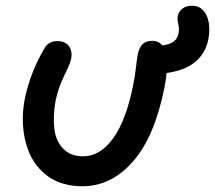

<svg xmlns="http://www.w3.org/2000/svg" viewBox="-20 -605 754 673"><path d="M268.1 47.9Q232.4 47.9 201.7 38.8Q170.9 29.8 148.2 13.2Q125.5 -3.4 107.9 -26.1Q90.3 -48.8 79.8 -76.2Q69.3 -103.5 64.2 -134.3Q59.1 -165 60.1 -197.5Q61 -230 67.9 -263.2Q86.9 -351.6 133.8 -432.1Q147.9 -460.9 181.2 -460.9Q208.5 -460.9 221.7 -443.1Q234.9 -425.3 229 -397Q226.6 -383.3 205.6 -340.8Q184.6 -298.3 174.8 -252Q165 -195.3 170.7 -152.1Q176.3 -108.9 202.4 -83Q228.5 -57.1 271 -57.1Q331.1 -57.1 376.7 -120.4Q422.4 -183.6 446.8 -307.1Q453.1 -336.9 456.5 -368.4Q460 -399.9 462.9 -414.1Q467.8 -438 479.5 -450Q491.2 -461.9 514.2 -461.9Q536.1 -461.9 548.8 -445.8Q600.1 -451.7 606 -488.8Q608.9 -502.4 605 -520.3Q601.1 -538.1 603 -547.9Q606 -564.5 619.4 -574.7Q632.8 -585 652.8 -585Q688 -585 703.9 -551.3Q719.7 -517.6 710 -465.8Q689 -366.2 564 -349.1Q562.5 -328.6 556.2 -296.9Q522 -125.5 446 -38.8Q370.1 47.9 268.1 47.9Z"/></svg>

Font: Shantell Sans Bouncy
Style: Italic
Weight: 500
Italic angle: -11.31°
Designer: Stephen Nixon, Anya Danilova, Shantell Martin
Foundry: Arrow Type
Version: Version 1.006;[9816181b4]